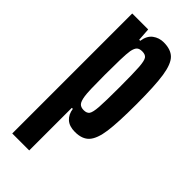

<svg xmlns="http://www.w3.org/2000/svg" viewBox="-232 -560 800 800"><g transform="rotate(45 168.0 -160.5)"><path d="M32 -510H126L130 -453H136Q141 -487 162 -502.5Q183 -518 210 -518Q252 -518 273.5 -496.5Q295 -475 303.5 -419.5Q312 -364 312 -254Q312 -147 304.5 -93Q297 -39 276 -15.5Q255 8 212 8Q179 8 160.5 -8.5Q142 -25 138 -54H132V197H32ZM212 -255Q212 -339 209.5 -373Q207 -407 199.5 -417.5Q192 -428 173 -428Q157 -428 149 -420.5Q141 -413 137 -393Q134 -375 133 -337Q132 -299 132 -249Q132 -149 136 -126Q140 -100 148.5 -91Q157 -82 174 -82Q192 -82 199.5 -92.5Q207 -103 209.5 -137Q212 -171 212 -255Z"/></g></svg>

Font: Saira Ultra Condensed
Style: Bold
Weight: 700
Width: 1
Designer: Hector Gatti with collaboration of the Omnibus-Type team
Foundry: Omnibus-Type
Version: Version 1.001; ttfautohint (v1.8)